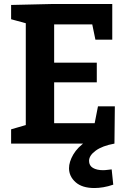

<svg xmlns="http://www.w3.org/2000/svg" viewBox="-20 -724 649 968"><path d="M474 -188H559L557 0H36V-72L129 -99L110 -70V-630L128 -602L36 -627V-699L250 -704H546V-524H461L441 -621L468 -601H231L253 -623V-386L231 -408H468V-309H231L253 -334V-81L231 -103H480L453 -81ZM456 224Q394 224 361 194.5Q328 165 328 124Q328 92 349.5 55Q371 18 416.5 -13Q462 -44 534 -57L557 0Q496 11 462.5 35.5Q429 60 429 87Q429 111 448.5 122.5Q468 134 499 134Q510 134 521 132.5Q532 131 543 130L551 207Q525 216 501 220Q477 224 456 224Z"/></svg>

Font: Bitter Thin
Style: Bold
Weight: 700
Version: Version 3.021